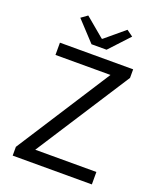

<svg xmlns="http://www.w3.org/2000/svg" viewBox="-154 -937 847 1030"><g transform="rotate(20 269.5 -422.5)"><path d="M45 0V-50L390 -586H76V-656H494V-607L148 -71H497V0ZM238 -706 133 -819 169 -845 279 -753H283L393 -845L429 -819L324 -706Z"/></g></svg>

Font: Toshiba Sans
Style: Regular
Weight: 400
Designer: Paul D. Hunt
Foundry: Toshiba Corporation
Version: Version 2.020;PS 2.0;hotconv 1.0.86;makeotf.lib2.5.63406